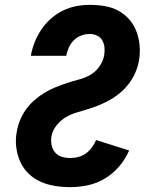

<svg xmlns="http://www.w3.org/2000/svg" viewBox="-20 -763 640 791"><path d="M270 8Q238 8 206.5 3Q175 -2 147 -14.5Q119 -27 97.5 -48Q76 -69 63.5 -96.5Q51 -124 47 -156Q43 -188 49 -220Q53 -244 62.5 -267.5Q72 -291 87 -312Q102 -333 121.5 -350Q141 -367 163 -380.5Q185 -394 208.5 -403.5Q232 -413 256.5 -421Q281 -429 305.5 -435.5Q330 -442 352 -454.5Q374 -467 389.5 -489Q405 -511 409 -535Q412 -551 410.5 -567Q409 -583 401.5 -596.5Q394 -610 379.5 -616.5Q365 -623 349 -623Q332 -623 314.5 -616.5Q297 -610 284 -597Q271 -584 263.5 -567Q256 -550 253 -533H107Q112 -561 122.5 -588Q133 -615 149.5 -640Q166 -665 189 -685.5Q212 -706 238.5 -719Q265 -732 293 -737.5Q321 -743 349 -743Q380 -743 410.5 -738Q441 -733 466.5 -719.5Q492 -706 511.5 -684Q531 -662 541.5 -635Q552 -608 555 -577Q558 -546 553 -516Q549 -492 539.5 -468.5Q530 -445 515 -424Q500 -403 480.5 -385.5Q461 -368 439 -355Q417 -342 393.5 -332Q370 -322 346 -314.5Q322 -307 297.5 -300Q273 -293 251 -280Q229 -267 212.5 -246Q196 -225 192 -201Q189 -183 192.5 -165.5Q196 -148 207 -135Q218 -122 235 -117Q252 -112 271 -112Q287 -112 303.5 -116.5Q320 -121 334 -131Q348 -141 358.5 -155.5Q369 -170 376 -186L512 -143Q497 -108 471.5 -78Q446 -48 413 -28Q380 -8 343 0Q306 8 270 8Z"/></svg>

Font: Iosevka Curly Heavy Extended
Style: Italic
Weight: 900
Width: 7
Italic angle: -9°
Monospace: yes
Designer: Belleve Invis
Foundry: Belleve Invis
Version: Version 11.1.0; ttfautohint (v1.8.3)